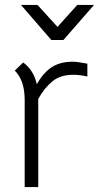

<svg xmlns="http://www.w3.org/2000/svg" viewBox="-20 -758 401 778"><path d="M237 -596H188L65 -738H132L213 -649L293 -738H361ZM40 -472 74 -505Q117 -473 129 -417Q156 -464 190 -486Q224 -508 276 -508Q292 -508 334 -500V-448Q302 -455 278 -455Q225 -455 193 -429Q159 -401 135 -357V0H80V-353Q80 -432 40 -472Z"/></svg>

Font: Bellota
Style: Regular
Weight: 400
Designer: Kemie Guaida
Foundry: Kemie Guaida
Version: Version 1.000;PS 002.000;hotconv 1.0.70;makeotf.lib2.5.58329